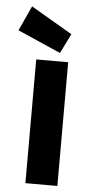

<svg xmlns="http://www.w3.org/2000/svg" viewBox="-93 -759 364 790"><g transform="rotate(5 89.0 -363.5)"><path d="M43 0V-511H175V0ZM7 -727 178 -627 138 -546 -40 -624Z"/></g></svg>

Font: Jockey One
Style: Regular
Weight: 400
Designer: TypeTogether
Foundry: TypeTogether
Version: Version 1.002